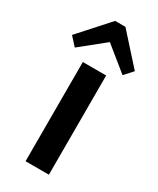

<svg xmlns="http://www.w3.org/2000/svg" viewBox="-231 -844 743 905"><g transform="rotate(30 140.0 -392.0)"><path d="M204 -540V0H77V-540ZM-31 -625 112 -784H168L311 -625L270 -580L106 -713H175L10 -580Z"/></g></svg>

Font: Pathway Extreme 12pt SemiBold
Style: Regular
Weight: 600
Version: Version 1.001;gftools[0.9.26]